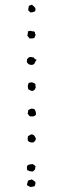

<svg xmlns="http://www.w3.org/2000/svg" viewBox="-20 -751 260 786"><path d="M97.7 -726.6Q100.6 -727.5 104 -729.5Q107.4 -731.4 111.3 -731.4Q124 -720.7 125 -716.3Q126 -711.9 124 -705.1Q115.2 -701.2 111.8 -700.7Q108.4 -700.2 103.5 -700.2Q101.6 -702.1 100.1 -704.6Q98.6 -707 95.7 -708Q95.7 -716.8 96.7 -719.2Q97.7 -721.7 97.7 -726.6ZM123 -619.1Q122.1 -611.3 127 -608.4Q124 -606.4 123 -601.1Q122.1 -595.7 118.2 -594.7Q109.4 -592.8 107.4 -593.8Q105.5 -594.7 101.6 -592.8Q97.7 -598.6 95.7 -600.1Q93.8 -601.6 91.8 -605.5Q94.7 -616.2 94.2 -617.7Q93.8 -619.1 93.8 -622.1Q96.7 -623 99.1 -624Q101.6 -625 105.5 -625Q113.3 -622.1 114.7 -622.6Q116.2 -623 118.2 -623ZM129.9 -506.8Q123 -496.1 122.1 -493.2Q121.1 -490.2 119.1 -488.3Q110.4 -483.4 102.1 -486.3Q93.8 -489.3 89.8 -497.1L90.8 -508.8L98.6 -516.6Q107.4 -518.6 110.8 -517.1Q114.3 -515.6 119.1 -515.6Q120.1 -508.8 129.9 -506.8ZM97.7 -412.1Q108.4 -413.1 108.4 -414.1Q113.3 -414.1 117.2 -411.6Q121.1 -409.2 125 -407.2Q125 -395.5 126 -394.5Q127 -393.6 126 -391.6Q122.1 -382.8 118.2 -380.9Q114.3 -378.9 112.3 -378.9Q107.4 -378.9 103.5 -381.3Q99.6 -383.8 95.7 -385.7Q92.8 -397.5 94.2 -402.3Q95.7 -407.2 97.7 -412.1ZM127 -280.3Q123 -278.3 117.2 -274.4H103.5Q99.6 -276.4 97.7 -279.8Q95.7 -283.2 92.8 -286.1Q94.7 -289.1 94.7 -293Q94.7 -296.9 95.7 -300.8Q108.4 -307.6 112.3 -306.2Q116.2 -304.7 120.1 -304.7Q124 -299.8 126 -294.4Q127.9 -289.1 127 -280.3ZM127 -183.6Q126 -173.8 116.2 -168Q100.6 -166 93.8 -175.8Q92.8 -186.5 93.8 -188.5Q94.7 -190.4 93.8 -192.4Q104.5 -200.2 107.4 -200.7Q110.4 -201.2 113.3 -200.2Q119.1 -198.2 122.1 -193.4Q125 -188.5 127 -183.6ZM114.3 -79.1Q121.1 -75.2 122.6 -73.2Q124 -71.3 126 -69.3Q124 -66.4 124 -62Q124 -57.6 122.1 -55.7Q114.3 -47.9 113.3 -48.8Q99.6 -49.8 98.1 -51.8Q96.7 -53.7 91.8 -53.7Q87.9 -67.4 92.8 -74.2Q100.6 -79.1 114.3 -79.1ZM121.1 11.7 105.5 14.6Q96.7 11.7 95.7 9.8Q94.7 7.8 91.8 8.8Q89.8 4.9 90.8 1.5Q91.8 -2 92.8 -3.9Q94.7 -13.7 99.6 -13.7Q104.5 -13.7 109.4 -16.6Q114.3 -14.6 117.7 -11.7Q121.1 -8.8 125 -5.9Q126 2.9 121.1 11.7Z"/></svg>

Font: Codystar
Style: Light
Weight: 300
Version: Version 1.000